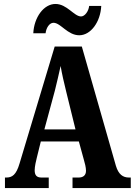

<svg xmlns="http://www.w3.org/2000/svg" viewBox="-20 -949 680 969"><path d="M380 -771C438 -771 487 -838 491 -919H430C427 -892 408 -866 389 -866C354 -866 318 -929 260 -929C201 -929 152 -862 148 -781H210C213 -808 229 -834 250 -834C286 -834 321 -771 380 -771ZM5 0H226V-53H189C163 -53 155 -67 155 -90C155 -109 162 -138 166 -154L186 -235H378L404 -140C408 -127 414 -104 414 -87C414 -62 397 -53 377 -53H346V0H640V-53H631C600 -53 578 -69 565 -112L393 -714H256L79 -125C62 -66 41 -53 12 -53H5ZM204 -296 257 -492C267 -532 277 -575 286 -616C293 -574 303 -532 314 -487L361 -296Z"/></svg>

Font: Noto Serif Sinhala ExtraCondensed ExtraBold
Style: Regular
Weight: 800
Width: 2
Designer: Jelle Bosma - Monotype Design Team
Foundry: Monotype Imaging Inc.
Version: Version 2.007